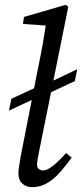

<svg xmlns="http://www.w3.org/2000/svg" viewBox="-20 -760 339 793"><path d="M163 -415 153 -367 17 -303 27 -352ZM299 -474 289 -425 150 -360 160 -408ZM112 13Q89 13 72.5 -1.5Q56 -16 56 -45Q56 -56 58.5 -71Q61 -86 65 -112L137 -478Q148 -530 157 -581Q166 -632 173 -684L192 -653L75 -661L79 -690L251 -740L262 -732L142 -137Q138 -117 135.5 -102Q133 -87 133 -79Q133 -68 140.5 -62Q148 -56 158 -56Q174 -56 198.5 -75Q223 -94 253 -128L276 -109Q255 -80 230.5 -51.5Q206 -23 177 -5Q148 13 112 13Z"/></svg>

Font: Source Serif 4
Style: Italic
Weight: 400
Italic angle: -12°
Designer: Frank Grießhammer
Foundry: Adobe Systems Incorporated
Version: Version 4.004;hotconv 1.0.116;makeotfexe 2.5.65601